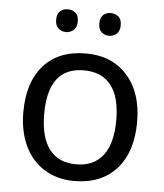

<svg xmlns="http://www.w3.org/2000/svg" viewBox="-53 -777 711 833"><g transform="rotate(5 302.5 -360.0)"><path d="M550.8 -269Q550.8 -137.7 484.4 -64Q418 9.8 300.8 9.8Q228 9.8 171.9 -24.2Q115.7 -58.1 85.4 -121.6Q55.2 -185.1 55.2 -269Q55.2 -399.9 120.6 -472.9Q186 -545.9 304.2 -545.9Q417.5 -545.9 484.1 -471.4Q550.8 -397 550.8 -269ZM146 -269Q146 -168 185.8 -115.5Q225.6 -63 303.2 -63Q379.9 -63 419.9 -115.5Q460 -168 460 -269Q460 -370.1 419.7 -421.1Q379.4 -472.2 301.8 -472.2Q146 -472.2 146 -269ZM162.1 -681.2Q162.1 -707 175.8 -718.5Q189.5 -730 209 -730Q228 -730 242.2 -718.5Q256.3 -707 256.3 -681.2Q256.3 -655.3 242.2 -643.1Q228 -630.9 209 -630.9Q189.5 -630.9 175.8 -643.1Q162.1 -655.3 162.1 -681.2ZM350.1 -681.2Q350.1 -707 363.8 -718.5Q377.4 -730 396 -730Q415 -730 429.2 -718.5Q443.4 -707 443.4 -681.2Q443.4 -655.3 429.2 -643.1Q415 -630.9 396 -630.9Q377.4 -630.9 363.8 -643.1Q350.1 -655.3 350.1 -681.2Z"/></g></svg>

Font: NotoPenekeko
Style: Regular
Weight: 400
Designer: Monotype Design team
Foundry: Monotype Imaging Inc.
Version: Version 1.04